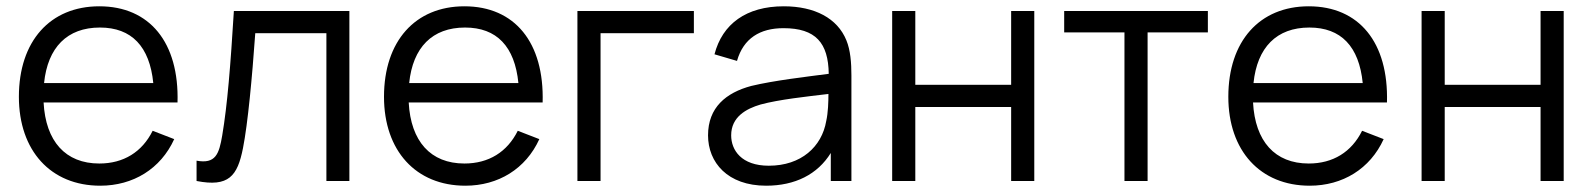

<svg xmlns="http://www.w3.org/2000/svg" viewBox="-20 -575 5058 610"><path d="M298.5 15C403 15 490.5 -38.5 533.5 -133L465 -159.5C431.5 -92 372.5 -55.5 295.5 -55.5C188 -55.5 125 -126 118.5 -249.5H544C549.5 -440 455.5 -555 295.5 -555C139.5 -555 40 -444.5 40 -267.5C40 -96.5 141 15 298.5 15ZM297.5 -487.5C398 -487.5 455.5 -427.5 467 -311H120C131.5 -424.5 193.5 -487.5 297.5 -487.5Z M604.5 0C706.5 20 734.5 -15.5 752 -104.5C767.5 -183 781 -328.5 791 -469.5H1017V0H1090V-540H723C712.5 -368.5 702.5 -242 686 -144.5C676 -85.5 665 -53.5 604.5 -64.5Z M1458.5 15C1563 15 1650.5 -38.5 1693.5 -133L1625 -159.5C1591.5 -92 1532.5 -55.5 1455.5 -55.5C1348 -55.5 1285 -126 1278.5 -249.5H1704C1709.5 -440 1615.5 -555 1455.5 -555C1299.5 -555 1200 -444.5 1200 -267.5C1200 -96.5 1301 15 1458.5 15ZM1457.5 -487.5C1558 -487.5 1615.5 -427.5 1627 -311H1280C1291.5 -424.5 1353.5 -487.5 1457.5 -487.5Z M1814.5 0H1888V-469.5H2184.5V-540H1814.5Z M2414 15C2506 15 2577.5 -21 2619.5 -89V0H2685V-335.5C2685 -375.5 2682 -415.5 2669 -447C2640.5 -517 2568.5 -555 2470 -555C2351 -555 2275 -499 2250 -402.5L2321.5 -381.5C2342 -453.5 2395 -485.5 2469 -485.5C2572 -485.5 2611.5 -438.5 2613 -340.5C2541 -331 2440 -319.5 2367 -302C2286.5 -280.5 2229.5 -233.5 2229.5 -145C2229.5 -59 2291.5 15 2414 15ZM2422.5 -48.5C2335.5 -48.5 2303 -98 2303 -145C2303 -203.5 2350.5 -229.5 2396.5 -243C2456 -259 2541 -268 2612 -276.5C2612 -252 2611 -217 2605 -190.5C2591 -109 2525.5 -48.5 2422.5 -48.5Z M2814.5 0H2888V-235H3192.5V0H3266V-540H3192.5V-305.5H2888V-540H2814.5Z M3552.5 0H3626V-472H3817.5V-540H3361V-472H3552.5Z M4141 15C4245.5 15 4333 -38.5 4376 -133L4307.5 -159.5C4274 -92 4215 -55.5 4138 -55.5C4030.5 -55.5 3967.5 -126 3961 -249.5H4386.5C4392 -440 4298 -555 4138 -555C3982 -555 3882.5 -444.5 3882.5 -267.5C3882.5 -96.5 3983.5 15 4141 15ZM4140 -487.5C4240.5 -487.5 4298 -427.5 4309.5 -311H3962.5C3974 -424.5 4036 -487.5 4140 -487.5Z M4496.5 0H4570V-235H4874.5V0H4948V-540H4874.5V-305.5H4570V-540H4496.5Z"/></svg>

Font: Hauora
Style: Regular
Weight: 400
Designer: Mikhail Sharanda
Foundry: WCYS & Co.
Version: Version 1.010